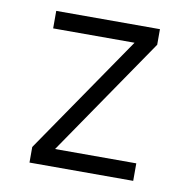

<svg xmlns="http://www.w3.org/2000/svg" viewBox="-64 -570 624 633"><g transform="rotate(10 248.5 -254.0)"><path d="M149.9 -58.6H421.9V0H74.7V-52.2L347.2 -449.2H74.7V-507.8H421.9V-455.6Z"/></g></svg>

Font: Giphurs Light
Style: Regular
Weight: 300
Version: Version 0.920; ttfautohint (v1.8.4.7-5d5b)